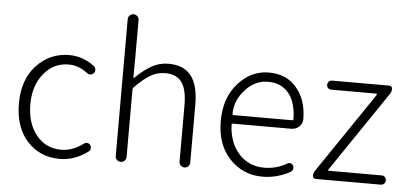

<svg xmlns="http://www.w3.org/2000/svg" viewBox="-53 -906 2187 1030"><g transform="rotate(5 1040.5 -391.0)"><path d="M299.8 12.7Q192.4 12.7 124 -62Q55.7 -136.7 55.7 -265.6Q55.7 -394.5 127.4 -470.7Q199.2 -546.9 302.7 -546.9Q377 -546.9 439.5 -499Q447.3 -492.2 448.2 -481.4Q449.2 -470.7 442.4 -461.9Q435.5 -454.1 425.3 -453.1Q415 -452.1 406.2 -459Q358.4 -496.1 303.7 -496.1Q223.6 -496.1 170.4 -431.6Q117.2 -367.2 117.2 -265.6Q117.2 -164.1 168.5 -100.6Q219.7 -37.1 302.7 -37.1Q364.3 -37.1 422.9 -81.1Q430.7 -86.9 440.4 -85.4Q450.2 -84 456.1 -76.2Q460.9 -69.3 460.9 -60.5Q460.9 -47.9 451.2 -41Q379.9 12.7 299.8 12.7Z M597.7 -29.3V-765.6Q597.7 -778.3 606.4 -786.6Q615.2 -794.9 627 -794.9Q638.7 -794.9 647.5 -786.6Q656.2 -778.3 656.2 -765.6V-567.4L655.3 -458Q655.3 -456.1 657.2 -455.6Q659.2 -455.1 660.2 -456.1Q705.1 -500 746.6 -523.4Q788.1 -546.9 836.9 -546.9Q919.9 -546.9 959.5 -495.6Q999 -444.3 999 -340.8V-29.3Q999 -16.6 990.7 -8.3Q982.4 0 970.2 0Q958 0 949.7 -8.3Q941.4 -16.6 941.4 -29.3V-333Q941.4 -417 913.1 -456.1Q884.8 -495.1 824.2 -495.1Q781.2 -495.1 744.6 -473.6Q708 -452.1 661.1 -404.3Q656.2 -399.4 656.2 -391.6V-29.3Q656.2 -16.6 647.5 -8.3Q638.7 0 627 0Q615.2 0 606.4 -8.3Q597.7 -16.6 597.7 -29.3Z M1390.6 12.7Q1285.2 12.7 1213.9 -63Q1142.6 -138.7 1142.6 -265.6Q1142.6 -390.6 1212.4 -468.8Q1282.2 -546.9 1377 -546.9Q1470.7 -546.9 1524.4 -485.4Q1583 -419.9 1583 -312.5Q1583 -290 1565.4 -273.4Q1547.9 -256.8 1522.5 -256.8H1209Q1202.1 -256.8 1202.1 -250Q1206.1 -154.3 1259.3 -95.2Q1312.5 -36.1 1396.5 -36.1Q1461.9 -36.1 1518.6 -69.3Q1526.4 -74.2 1536.1 -71.8Q1545.9 -69.3 1549.8 -60.5Q1554.7 -51.8 1551.8 -41.5Q1548.8 -31.2 1540 -26.4Q1469.7 12.7 1390.6 12.7ZM1202.1 -308.6Q1202.1 -302.7 1209 -302.7H1522.5Q1530.3 -302.7 1530.3 -309.6Q1530.3 -310.5 1530.3 -310.5Q1528.3 -401.4 1488.3 -449.2Q1448.2 -497.1 1377.9 -497.1Q1311.5 -497.1 1261.7 -446.3Q1202.1 -385.7 1202.1 -308.6Z M1676.8 0Q1669.9 0 1665.5 -4.4Q1661.1 -8.8 1661.1 -15.6Q1661.1 -31.2 1669.9 -43.9L1963.9 -477.5Q1964.8 -479.5 1963.9 -481.9Q1962.9 -484.4 1960.9 -484.4H1718.8Q1708 -484.4 1701.2 -491.2Q1694.3 -498 1694.3 -508.3Q1694.3 -518.6 1701.2 -525.9Q1708 -533.2 1718.8 -533.2H2027.3Q2034.2 -533.2 2038.6 -528.3Q2043 -523.4 2043 -517.6Q2043 -502 2034.2 -489.3L1740.2 -55.7Q1738.3 -53.7 1739.7 -51.8Q1741.2 -49.8 1743.2 -49.8H2028.3Q2038.1 -49.8 2045.4 -42.5Q2052.7 -35.2 2052.7 -24.9Q2052.7 -14.6 2045.4 -7.3Q2038.1 0 2028.3 0Z"/></g></svg>

Font: Gen Jyuu Gothic P Light
Style: Regular
Weight: 200
Designer: [Source Han Sans]
Ryoko NISHIZUKA  (kana & ideographs); Paul D. Hunt (Latin, Greek & Cyrillic); Wenlong ZHANG  (bopomofo
Version: Version 1.002.20150607